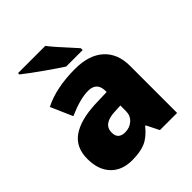

<svg xmlns="http://www.w3.org/2000/svg" viewBox="-211 -901 1046 1046"><g transform="rotate(-45 311.5 -378.0)"><path d="M426.8 0 390.1 -73.2H386.2Q347.7 -25.4 307.6 -7.8Q267.6 9.8 204.1 9.8Q126 9.8 81.1 -37.1Q36.1 -84 36.1 -168.9Q36.1 -257.3 97.7 -300.5Q159.2 -343.8 275.9 -349.1L368.2 -352.1V-359.9Q368.2 -428.2 300.8 -428.2Q240.2 -428.2 147 -387.2L91.8 -513.2Q188.5 -563 335.9 -563Q442.4 -563 500.7 -510.3Q559.1 -457.5 559.1 -362.8V0ZM285.2 -125Q319.8 -125 344.5 -147Q369.1 -168.9 369.1 -204.1V-247.1L325.2 -245.1Q231 -241.7 231 -175.8Q231 -125 285.2 -125ZM310.5 -606Q276.9 -627.4 211.2 -673.6Q145.5 -719.7 99.6 -755.9V-766.1H309.6Q335 -731.9 408.7 -652.3L437.5 -620.1V-606Z"/></g></svg>

Font: OpenSansExtrabold
Style: Regular
Weight: 800
Foundry: Ascender Corporation
Version: Version 1.10